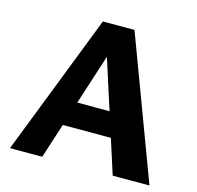

<svg xmlns="http://www.w3.org/2000/svg" viewBox="-98 -761 887 863"><g transform="rotate(15 345.5 -329.0)"><path d="M499 0 314 -576H357L171 0H21L277 -658H424L670 0ZM137 -162 179 -276H473L532 -162Z"/></g></svg>

Font: Ysabeau Infant ExtraBold
Style: Regular
Weight: 800
Designer: Christian Thalmann (Catharsis Fonts)
Version: Version 2.001;gftools[0.9.30]; featfreeze: ss01,ss02,lnum